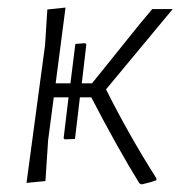

<svg xmlns="http://www.w3.org/2000/svg" viewBox="-20 -479 482 507"><path d="M50 4 99 -360 105 -454 153 -459 127 -259H166L179 -363L205 -365L208 -362L196 -259H223L351 -418L382 -455H436L260 -243Q320 -123 393 -8V-3Q380 2 354 8L348 5Q290 -89 221 -222H191L178 -112L151 -111L148 -114L161 -222H122L107 -108L100 -1Z"/></svg>

Font: Alegreya Sans Light
Style: Italic
Weight: 300
Italic angle: -7°
Designer: Juan Pablo del Peral
Foundry: Huerta Tipografica
Version: Version 2.007